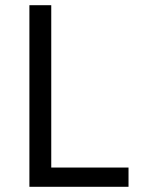

<svg xmlns="http://www.w3.org/2000/svg" viewBox="-20 -718 541 738"><path d="M93 0V-698H177V-74H474V0Z"/></svg>

Font: IBM Plex Sans KR
Style: Regular
Weight: 400
Designer: Mike Abbink; Paul van der Laan; Pieter van Rosmalen; Wujin Sim; Chorong Kim; Dohee Lee;
Foundry: Sandoll Inc.
Version: Version 1.000